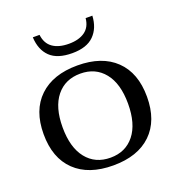

<svg xmlns="http://www.w3.org/2000/svg" viewBox="-125 -773 814 885"><g transform="rotate(-20 281.5 -331.0)"><path d="M134 -672H167Q172 -629 201.5 -608Q231 -587 281 -587Q330 -587 359.5 -608Q389 -629 393 -672H426Q423 -612 387.5 -576.5Q352 -541 281 -541Q208 -541 172.5 -575.5Q137 -610 134 -672ZM28 -235Q28 -352 95 -416Q162 -480 282 -480Q402 -480 468.5 -416Q535 -352 535 -235Q535 -118 468.5 -54Q402 10 282 10Q161 10 94.5 -54Q28 -118 28 -235ZM442 -235Q442 -333 399 -386.5Q356 -440 282 -440Q207 -440 164 -386.5Q121 -333 121 -235Q121 -136 164 -82Q207 -28 282 -28Q356 -28 399 -82Q442 -136 442 -235Z"/></g></svg>

Font: TavirajRegular
Style: Regular
Weight: 400
Designer: Katatrad Team
Foundry: CadsonDemak
Version: Version 1.000